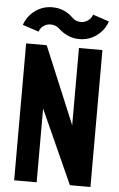

<svg xmlns="http://www.w3.org/2000/svg" viewBox="-59 -915 594 955"><g transform="rotate(5 238.0 -437.0)"><path d="M449.2 -828.1Q434.6 -784.2 396.7 -756.1Q358.9 -728 310.1 -728Q309.1 -728 308.6 -728Q279.8 -728 253.2 -739.7Q226.6 -751.5 206.5 -770.5Q187.5 -788.1 162.6 -788.1Q144 -788.1 127.9 -777.6Q111.8 -767.1 105.5 -747.1L24.4 -773.9Q39.1 -817.4 76.9 -845.7Q114.7 -874 163.6 -874Q224.1 -874 267.1 -831.1Q284.7 -813.5 310.1 -813.5Q330.1 -813.5 345.9 -825Q361.8 -836.4 368.2 -855ZM312.5 -297.9V-683.6H429.7V0H327.1L161.1 -368.2V0H48.8V-683.6H151.4Z"/></g></svg>

Font: California Gothic
Style: Regular
Weight: 400
Version: Version 2.2;